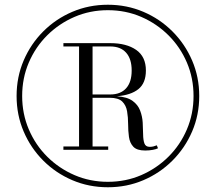

<svg xmlns="http://www.w3.org/2000/svg" viewBox="-20 -780 910 810"><path d="M435 10Q355 10 285.2 -19.8Q215.5 -49.5 162.5 -102.5Q109.5 -155.5 79.8 -225.2Q50 -295 50 -375Q50 -455 79.8 -524.8Q109.5 -594.5 162.5 -647.5Q215.5 -700.5 285.2 -730.2Q355 -760 435 -760Q515 -760 584.8 -730.2Q654.5 -700.5 707.5 -647.5Q760.5 -594.5 790.5 -524.8Q820.5 -455 820.5 -375Q820.5 -295 790.5 -225.2Q760.5 -155.5 707.5 -102.5Q654.5 -49.5 584.8 -19.8Q515 10 435 10ZM435 -13Q510.5 -13 575.8 -41.2Q641 -69.5 690.8 -119Q740.5 -168.5 768.5 -234.2Q796.5 -300 796.5 -375Q796.5 -450.5 768.5 -516Q740.5 -581.5 690.8 -631Q641 -680.5 575.8 -708.8Q510.5 -737 435 -737Q360 -737 294.5 -708.8Q229 -680.5 179.2 -631Q129.5 -581.5 101.5 -516Q73.5 -450.5 73.5 -375Q73.5 -300 101.5 -234.2Q129.5 -168.5 179.2 -119Q229 -69.5 294.5 -41.2Q360 -13 435 -13ZM592.5 -145Q557.5 -145 542.5 -161Q527.5 -177 524 -202.5Q520.5 -228 520.5 -256.5Q520.5 -285 516.2 -310.2Q512 -335.5 495.8 -351.5Q479.5 -367.5 442.5 -367.5H370.5V-162H436.5V-148H247.5V-162H313.5V-584H247.5V-598H445.5Q513.5 -598 554.5 -569.5Q595.5 -541 595.5 -482.5Q595.5 -429.5 563.8 -404Q532 -378.5 473 -374Q516.5 -371 539.2 -354.5Q562 -338 571.2 -313.5Q580.5 -289 582 -262.8Q583.5 -236.5 583.8 -213Q584 -189.5 589.2 -175Q594.5 -160.5 611.5 -160.5Q621 -160.5 628 -162.5Q635 -164.5 641.5 -167L646.5 -154.5Q639 -150.5 624.5 -147.8Q610 -145 592.5 -145ZM370.5 -381.5H445.5Q488.5 -381.5 512 -407.5Q535.5 -433.5 535.5 -482.5Q535.5 -531.5 512 -557.8Q488.5 -584 445.5 -584H370.5Z"/></svg>

Font: BodoniModa 10 Custom
Style: Regular
Weight: 400
Designer: Owen Earl
Foundry: indestructible type
Version: Version 2.005